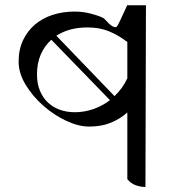

<svg xmlns="http://www.w3.org/2000/svg" viewBox="-20 -735 720 763"><path d="M558 8Q538 8 519 1Q500 -6 486 -23V-288Q458 -263 421 -247.5Q384 -232 334 -232Q292 -232 243 -255Q194 -278 152 -315Q110 -352 82 -398Q54 -444 54 -490Q54 -538 71.5 -575Q89 -612 119 -637.5Q149 -663 189.5 -676Q230 -689 276 -689Q310 -689 340 -681Q389 -668 396 -659Q431 -619 444 -629Q448 -631 486 -715L484 -714H560ZM277 -289Q315 -289 351 -301.5Q387 -314 417 -337L184 -577Q157 -553 142 -518.5Q127 -484 127 -439Q127 -403 138.5 -375Q150 -347 170 -328Q190 -309 217.5 -299Q245 -289 277 -289ZM486 -568Q451 -595 413.5 -610.5Q376 -626 327 -626Q255 -626 204 -593L435 -353Q451 -368 464 -386Q477 -404 486 -424Z"/></svg>

Font: hexkorean15
Style: Book
Weight: 400
Designer: Jelle Bosma - Monotype Design Team
Foundry: Monotype Imaging Inc.
Version: Version 2.003